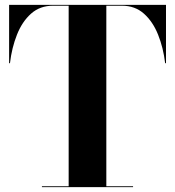

<svg xmlns="http://www.w3.org/2000/svg" viewBox="-20 -770 720 790"><path d="M152.5 -3.5H262.5V-746.5H198Q144.5 -746.5 107.8 -713.8Q71 -681 49.8 -627.2Q28.5 -573.5 21 -510H17.5V-750H663V-510H659.5Q652 -573.5 630.5 -627.2Q609 -681 572.2 -713.8Q535.5 -746.5 482 -746.5H417.5V-3.5H527.5V0H152.5Z"/></svg>

Font: Bodoni* 48pt
Style: Bold
Weight: 700
Version: Version 2.3